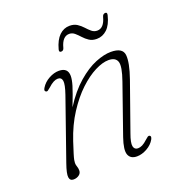

<svg xmlns="http://www.w3.org/2000/svg" viewBox="-117 -724 781 832"><g transform="rotate(-20 273.5 -308.0)"><path d="M100.5 -392Q91.5 -396 100 -409.5Q113 -431 136.8 -444Q160.5 -457 183 -457Q224.5 -457 224.5 -418.5Q224.5 -402 216.8 -375.8Q209 -349.5 185 -288Q224.5 -350 267.8 -387.2Q311 -424.5 351.2 -440.8Q391.5 -457 422.5 -457Q477 -457 480.8 -421.5Q484.5 -386 460 -316L382.5 -96.5Q368 -57 371.5 -40.5Q375 -24 391.5 -24Q401 -24 411.8 -29.2Q422.5 -34.5 437 -48Q443.5 -54 448 -57Q452.5 -60 457 -58Q465 -54 458 -40.5Q446 -19 422.2 -5.8Q398.5 7.5 375.5 7.5Q346 7.5 337.2 -15.2Q328.5 -38 347 -91.5L426.5 -319Q448.5 -381.5 441 -404.2Q433.5 -427 401 -427Q374 -427 338.2 -409Q302.5 -391 265 -355.8Q227.5 -320.5 193.8 -268.5Q160 -216.5 137.5 -149Q126.5 -115.5 121 -97.5Q115.5 -79.5 114 -71.2Q112.5 -63 112.5 -57.5Q112.5 -48.5 115.8 -40Q119 -31.5 119 -21Q119 -8 108 -0.2Q97 7.5 83 7.5Q66.5 7.5 64 -9.2Q61.5 -26 77 -70L174.5 -349Q189.5 -392.5 186.8 -409.5Q184 -426.5 167 -426.5Q158 -426.5 147 -421Q136 -415.5 121.5 -402Q114.5 -396 109.8 -392.8Q105 -389.5 100.5 -392ZM386 -530.5Q365.5 -530.5 351.5 -539.8Q337.5 -549 326.8 -561Q316 -573 305 -582.5Q294 -592 280 -592Q248.5 -592 236 -544.5Q233 -531.5 221.5 -531.5Q211 -531.5 214.5 -544.5Q225.5 -585 246 -604.8Q266.5 -624.5 293.5 -624.5Q314 -624.5 328 -615.2Q342 -606 352.8 -594Q363.5 -582 374.5 -572.8Q385.5 -563.5 400 -563.5Q431 -563.5 443.5 -610.5Q447 -624 458.5 -624Q468 -624 464.5 -610.5Q454.5 -569.5 433.8 -550Q413 -530.5 386 -530.5Z"/></g></svg>

Font: Fraunces 9pt Soft Thin
Style: Italic
Weight: 100
Italic angle: -16°
Version: Version 1.000;[b76b70a41]